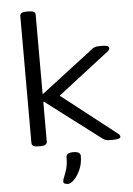

<svg xmlns="http://www.w3.org/2000/svg" viewBox="-63 -799 741 1070"><g transform="rotate(-5 307.5 -263.5)"><path d="M129 2Q107 2 98.5 -4Q90 -10 90 -20V-730Q90 -741 98.5 -746.5Q107 -752 129 -752H137Q159 -752 167.5 -746.5Q176 -741 176 -730V-288H180L471 -511Q479 -518 487.5 -521.5Q496 -525 514 -525H533Q549 -525 558.5 -521.5Q568 -518 568 -509Q568 -499 557 -491L270 -269L578 -28Q584 -23 585.5 -19Q587 -15 587 -12Q587 2 543 2H529Q507 2 497.5 -3.5Q488 -9 474 -20L180 -243H176V-20Q176 -10 167.5 -4Q159 2 137 2ZM274 225Q267 225 257.5 222Q248 219 248 210Q248 199 255.5 183Q263 167 270.5 141Q278 115 278 76Q278 51 318 51Q358 51 358 76Q358 119 342.5 153Q327 187 307.5 206Q288 225 274 225Z"/></g></svg>

Font: Asap Expanded
Style: Regular
Weight: 400
Width: 7
Designer: Pablo Cosgaya
Foundry: Omnibus-Type
Version: Version 3.001; ttfautohint (v1.8.4.7-5d5b)